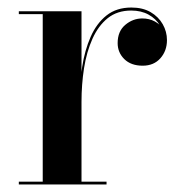

<svg xmlns="http://www.w3.org/2000/svg" viewBox="-20 -490 486 510"><path d="M191.5 -219.5Q191.5 -267 198.2 -311.8Q205 -356.5 220.8 -392.2Q236.5 -428 263 -449Q289.5 -470 329 -470Q359 -470 380 -457.8Q401 -445.5 412.2 -425.8Q423.5 -406 423.5 -383.5Q423.5 -355 406 -335.2Q388.5 -315.5 359 -315.5Q328 -315.5 310.2 -333Q292.5 -350.5 292.5 -375.5Q292.5 -407 312.8 -424Q333 -441 358 -441Q376.5 -441 391.2 -433Q406 -425 414.5 -412Q423 -399 423 -383.5H415.5Q415.5 -404.5 404.8 -422.5Q394 -440.5 374.5 -451.2Q355 -462 328.5 -462Q291.5 -462 266.2 -441.8Q241 -421.5 225.5 -386.8Q210 -352 203.2 -308.8Q196.5 -265.5 196.5 -219.5ZM196.5 -460V-7.5H263V0H30V-7.5H93.5V-452.5H30V-460Z"/></svg>

Font: BodoniModa_28ptMedium
Style: Regular
Weight: 500
Designer: Owen Earl
Foundry: indestructible type
Version: Version 2.004